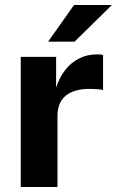

<svg xmlns="http://www.w3.org/2000/svg" viewBox="-20 -743 465 763"><path d="M62.5 0V-517H203V-394.6Q215.5 -434.1 238.3 -463.8Q261.2 -493.6 293.7 -510.3Q326.2 -527 366.8 -527Q374.1 -527 380.3 -526.3Q386.5 -525.6 389.5 -523.9V-384.9Q385.2 -386.8 378.9 -387.4Q372.7 -388 367.5 -388.4Q324.2 -392.2 294 -386Q263.7 -379.9 244.7 -365.5Q225.7 -351.1 217.1 -330.1Q208.4 -309.1 208.4 -283V0ZM274.2 -723H424.6L276.4 -577.5H171.2Z"/></svg>

Font: Public Sans Thin
Style: Regular
Weight: 100
Designer: The Public Sans project authors (U.S. Web Design System). Libre Franklin designed by Pablo Impallari and Rodrigo Fuenzal
Version: Version 1.008